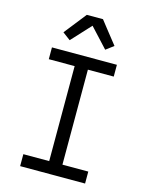

<svg xmlns="http://www.w3.org/2000/svg" viewBox="-141 -1062 881 1148"><g transform="rotate(15 300.0 -488.5)"><path d="M99 0V-74H259V-662H99V-735H501V-662H341V-74H501V0ZM190 -804 142 -840 250 -977H350L386 -931L458 -840L410 -804L300 -923Z"/></g></svg>

Font: Iosevka Fixed Extended
Style: Regular
Weight: 400
Width: 7
Monospace: yes
Designer: Belleve Invis
Foundry: Belleve Invis
Version: Version 24.1.1; ttfautohint (v1.8.4)